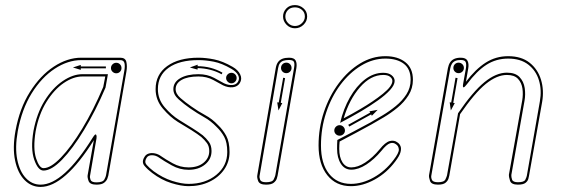

<svg xmlns="http://www.w3.org/2000/svg" viewBox="-20 -728 2210 757"><path d="M140 9Q103.5 9 76.8 -18.2Q50 -45.5 39.5 -95.2Q29 -145 41 -212Q57 -300.5 97.8 -365.2Q138.5 -430 192 -465.2Q245.5 -500.5 300.5 -500.5H454Q474.5 -500.5 478.2 -483.8Q482 -467 478.5 -446.5L407 -35.5Q406.5 -32 403.2 -23.5Q400 -15 390.5 -7.5Q381 0 360.5 0Q334.5 0 329.2 -14.5Q324 -29 325.5 -37L350 -175.5Q293 -84.5 240 -37.8Q187 9 140 9ZM140 0Q185 0 236.8 -46.8Q288.5 -93.5 346 -186Q356 -202 359 -196.8Q362 -191.5 360.5 -183L335 -35Q333.5 -28 337.2 -18.5Q341 -9 360.5 -9Q385.5 -9 391.5 -20.5Q397.5 -32 398 -37L470 -448Q473.5 -467 470.8 -479Q468 -491 454 -491H300.5Q247.5 -491 195.8 -457Q144 -423 105 -360.2Q66 -297.5 50 -210.5Q38.5 -146 48 -98.8Q57.5 -51.5 82 -25.8Q106.5 0 140 0ZM151.5 -55.5Q130 -55.5 115 -98.2Q100 -141 112 -212Q125 -281 156 -331Q187 -381 227 -408.2Q267 -435.5 305 -435.5H405.5L396 -382.5Q356.5 -290 311.5 -215.8Q266.5 -141.5 224.8 -98.5Q183 -55.5 151.5 -55.5ZM151.5 -65Q180 -65 220.2 -106.8Q260.5 -148.5 304.2 -220.8Q348 -293 387 -385L395 -426.5H305Q269 -426.5 231 -400.5Q193 -374.5 163 -326Q133 -277.5 120.5 -210.5Q109.5 -142.5 122.2 -103.8Q135 -65 151.5 -65ZM298.5 -452.5 267.5 -462 298.5 -472V-466H397.5V-458.5H298.5ZM438.5 -439Q430 -439 423.8 -445Q417.5 -451 417.5 -459.5Q417.5 -468.5 423.8 -474.5Q430 -480.5 438.5 -480.5Q447 -480.5 453 -474.5Q459 -468.5 459 -459.5Q459 -451 453 -445Q447 -439 438.5 -439Z M723.5 6Q694.5 6 655.2 -6.2Q616 -18.5 580 -46Q562.5 -59 549.8 -74Q537 -89 549.5 -109Q555 -119 566.2 -122.5Q577.5 -126 590.8 -123.2Q604 -120.5 615.5 -112Q631.5 -100.5 661 -84.2Q690.5 -68 723.5 -68Q760.5 -68 782.8 -86.5Q805 -105 805 -132.5Q805 -151.5 795.8 -164Q786.5 -176.5 773.5 -188Q759 -199.5 734.8 -214.8Q710.5 -230 681 -247.5Q650.5 -266.5 622 -300Q593.5 -333.5 593.5 -376.5Q593.5 -434.5 639.2 -467.5Q685 -500.5 762.5 -500.5Q791 -500.5 824.5 -493.8Q858 -487 897 -464.5Q919 -452 927.2 -434.2Q935.5 -416.5 925.5 -400.5Q916.5 -386 898 -384Q879.5 -382 859.5 -391.5Q847 -398.5 821 -412.5Q795 -426.5 762.5 -426.5Q720 -426.5 696.2 -413Q672.5 -399.5 672.5 -376.5Q672.5 -358 691.8 -341.2Q711 -324.5 734 -308.5Q762 -288.5 789.2 -274Q816.5 -259.5 840 -234.5Q859 -216.5 872 -192.5Q885 -168.5 885 -128.5Q885 -90 863.8 -59.5Q842.5 -29 806 -11.5Q769.5 6 723.5 6ZM723.5 -3Q789.5 -3 832.8 -38.5Q876 -74 876 -128.5Q876 -166.5 864 -188.5Q852 -210.5 833.5 -228Q811 -251.5 784.5 -266.2Q758 -281 729 -301Q706 -317 684.8 -335.8Q663.5 -354.5 663.5 -376.5Q663.5 -404 690.8 -419.8Q718 -435.5 762.5 -435.5Q797 -435.5 824.2 -421Q851.5 -406.5 863.5 -399.5Q881 -391.5 896 -392.8Q911 -394 918 -405Q926 -418 918.8 -431.8Q911.5 -445.5 892.5 -456.5Q855 -478.5 822.8 -484.8Q790.5 -491 762.5 -491Q687 -491 644.8 -460.8Q602.5 -430.5 602.5 -376.5Q602.5 -336.5 629.2 -305.2Q656 -274 685.5 -255.5Q715 -237.5 739.5 -222Q764 -206.5 779.5 -194.5Q793 -183 803.5 -168.8Q814 -154.5 814 -132.5Q814 -100.5 788.5 -79.5Q763 -58.5 723.5 -58.5Q688.5 -58.5 657.2 -76Q626 -93.5 609.5 -105Q595 -116 579.2 -116Q563.5 -116 557.5 -105Q548 -89.5 558 -78Q568 -66.5 585.5 -53Q621 -27 658.2 -15Q695.5 -3 723.5 -3ZM854 -435Q832.5 -447 808.2 -453Q784 -459 759 -459.5V-453.5L728.5 -462L759.5 -473L759 -467Q812 -467 857 -441.5ZM892.5 -399.5Q884 -399.5 877.8 -405.8Q871.5 -412 871.5 -420.5Q871.5 -429 877.8 -435Q884 -441 892.5 -441Q901 -441 907 -435Q913 -429 913 -420.5Q913 -412 907 -405.8Q901 -399.5 892.5 -399.5Z M1029 0Q1003.5 0 998 -14Q992.5 -28 994.5 -37.5L1067.5 -461Q1070 -474.5 1076.2 -483.2Q1082.5 -492 1093.2 -496.2Q1104 -500.5 1119.5 -500.5Q1140 -500.5 1145.8 -489.2Q1151.5 -478 1148.5 -459.5L1074.5 -35.5Q1074 -32 1071.2 -23.5Q1068.5 -15 1059.2 -7.5Q1050 0 1029 0ZM1029 -9.5Q1054 -9.5 1059.2 -20.8Q1064.5 -32 1065.5 -37L1139.5 -460.5Q1142.5 -478 1138.5 -484.8Q1134.5 -491.5 1119.5 -491.5Q1106 -491.5 1097.2 -488.5Q1088.5 -485.5 1083.5 -478.5Q1078.5 -471.5 1076.5 -459.5L1003.5 -35Q1002 -28 1005.8 -18.8Q1009.5 -9.5 1029 -9.5ZM1078 -292.5 1073 -324.5 1079 -324 1096.5 -421.5 1104 -420 1087 -322.5 1093 -321.5ZM1109 -439.5Q1100 -439.5 1094 -445.5Q1088 -451.5 1088 -460Q1088 -469 1094 -475Q1100 -481 1109 -481Q1117.5 -481 1123.5 -475Q1129.5 -469 1129.5 -460Q1129.5 -451.5 1123.5 -445.5Q1117.5 -439.5 1109 -439.5ZM1143 -616.5Q1123.5 -616.5 1109.8 -630.5Q1096 -644.5 1096 -663Q1096 -681 1108.8 -694.5Q1121.5 -708 1143 -708Q1161.5 -708 1176.2 -695.5Q1191 -683 1191 -663Q1191 -644.5 1176.8 -630.5Q1162.5 -616.5 1143 -616.5ZM1143 -625.5Q1159 -625.5 1170.5 -636.8Q1182 -648 1182 -663Q1182 -679 1170.5 -689Q1159 -699 1143 -699Q1125 -699 1115 -688.2Q1105 -677.5 1105 -663Q1105 -648 1116 -636.8Q1127 -625.5 1143 -625.5Z M1363.5 6Q1305 6 1270.5 -37.2Q1236 -80.5 1236 -154.5Q1236 -223.5 1257.2 -286.8Q1278.5 -350 1315.5 -399.5Q1352.5 -449 1399.8 -477.8Q1447 -506.5 1499.5 -506.5Q1548 -506.5 1578 -483Q1608 -459.5 1608 -413.5Q1608 -380 1590.8 -352.5Q1573.5 -325 1547.2 -303.5Q1521 -282 1493.2 -265.5Q1465.5 -249 1444 -237Q1416.5 -221.5 1381 -202.8Q1345.5 -184 1319 -170Q1317.5 -156 1317.5 -141.5Q1317.5 -108 1330.2 -88Q1343 -68 1365 -68Q1390.5 -68 1420 -87.2Q1449.5 -106.5 1477 -139.5Q1499 -167 1516.5 -171.8Q1534 -176.5 1547 -166.5Q1555 -161.5 1559 -152Q1563 -142.5 1559 -127.8Q1555 -113 1538.5 -91.5Q1505 -46.5 1457.5 -20.2Q1410 6 1363.5 6ZM1363.5 -3Q1408 -3 1453.2 -28.2Q1498.5 -53.5 1531.5 -97Q1553.5 -125.5 1552.5 -139Q1551.5 -152.5 1541.5 -159Q1531 -167.5 1517.5 -163Q1504 -158.5 1484 -133.5Q1455.5 -99.5 1424.2 -79.2Q1393 -59 1365 -59Q1339 -59 1324 -82.2Q1309 -105.5 1309 -141.5Q1309 -150 1309.2 -158.8Q1309.5 -167.5 1310 -176Q1337 -190 1374 -209.5Q1411 -229 1439.5 -244.5Q1460.5 -256.5 1487.8 -272.8Q1515 -289 1540.5 -309.8Q1566 -330.5 1582.5 -356.2Q1599 -382 1599 -413.5Q1599 -456 1572.2 -476.5Q1545.5 -497 1499.5 -497Q1449.5 -497 1403.8 -469.2Q1358 -441.5 1322.2 -393.8Q1286.5 -346 1266 -284.2Q1245.5 -222.5 1245.5 -154.5Q1245.5 -83 1277.2 -43Q1309 -3 1363.5 -3ZM1319 -193Q1310.5 -193 1304.2 -199Q1298 -205 1298 -213.5Q1298 -222 1304.2 -228.2Q1310.5 -234.5 1319 -234.5Q1327.5 -234.5 1333.8 -228.2Q1340 -222 1340 -213.5Q1340 -205 1333.8 -199Q1327.5 -193 1319 -193ZM1357 -229 1353 -236 1439.5 -284 1436.5 -289 1469 -295 1446 -271.5 1443.5 -277ZM1321 -243.5Q1334 -299 1359.5 -343.8Q1385 -388.5 1419 -414.8Q1453 -441 1491 -441Q1512.5 -441 1524.2 -431.2Q1536 -421.5 1536 -409Q1536 -393 1517.8 -373Q1499.5 -353 1469.5 -331.8Q1439.5 -310.5 1405 -290Q1384.5 -278 1362.5 -266Q1340.5 -254 1321 -243.5ZM1335 -261.5Q1351 -270 1367.8 -279.2Q1384.5 -288.5 1400.5 -298Q1452 -328 1489.5 -358.2Q1527 -388.5 1527 -409Q1527 -418 1518 -425.2Q1509 -432.5 1491 -432.5Q1441.5 -432.5 1399.2 -384Q1357 -335.5 1335 -261.5Z M1707 0Q1680.5 0 1675.5 -14.5Q1670.5 -29 1671.5 -37L1746 -459.5Q1748.5 -472.5 1754.5 -481.8Q1760.5 -491 1771 -495.8Q1781.5 -500.5 1796.5 -500.5Q1817 -500.5 1823.2 -488.5Q1829.5 -476.5 1826 -457.5L1817 -405.5Q1855.5 -456 1895.2 -481.2Q1935 -506.5 1983.5 -506.5Q2035.5 -506.5 2068 -480.8Q2100.5 -455 2113 -413.8Q2125.5 -372.5 2117.5 -326L2065.5 -33.5Q2065 -30 2062.8 -22Q2060.5 -14 2051.8 -7Q2043 0 2022 0Q1996 0 1991 -15Q1986 -30 1986.5 -39.5L2039 -332.5Q2043 -356 2039.8 -379Q2036.5 -402 2022.2 -417.2Q2008 -432.5 1978.5 -432.5Q1939 -432.5 1895.2 -397Q1851.5 -361.5 1794 -278L1751.5 -35.5Q1751 -32 1748.2 -23.5Q1745.5 -15 1736.5 -7.5Q1727.5 0 1707 0ZM1707 -9.5Q1731 -9.5 1736.2 -20.8Q1741.5 -32 1742.5 -37L1786 -281.5Q1844 -366.5 1890 -404Q1936 -441.5 1978.5 -441.5Q2012 -441.5 2028.5 -424Q2045 -406.5 2048.8 -380.8Q2052.5 -355 2048 -330.5L1996 -38Q1995.5 -30 1999 -19.8Q2002.5 -9.5 2022 -9.5Q2046.5 -9.5 2051.2 -19.5Q2056 -29.5 2057 -34.5L2108.5 -328Q2116.5 -372.5 2105 -411Q2093.5 -449.5 2063 -473.2Q2032.5 -497 1983.5 -497Q1936 -497 1897.8 -472.5Q1859.5 -448 1821 -396Q1801.5 -370.5 1806 -397.5L1817 -459Q1819.5 -476 1815.8 -483.8Q1812 -491.5 1796.5 -491.5Q1783.5 -491.5 1775 -487.8Q1766.5 -484 1761.8 -476.5Q1757 -469 1755 -457.5L1680.5 -35.5Q1679 -28 1683 -18.8Q1687 -9.5 1707 -9.5ZM1757.5 -292.5 1753 -324.5 1759 -324 1776 -421.5 1784 -420 1767 -322.5 1773 -321.5ZM1788 -439.5Q1779.5 -439.5 1773.5 -445.5Q1767.5 -451.5 1767.5 -460Q1767.5 -469 1773.5 -475Q1779.5 -481 1788 -481Q1796.5 -481 1802.8 -475Q1809 -469 1809 -460Q1809 -451.5 1802.8 -445.5Q1796.5 -439.5 1788 -439.5Z"/></svg>

Font: Edu AU VIC WA NT Arrows
Style: Regular
Weight: 400
Designer: Tina and Corey Anderson, Eben Sorkin, Mirko Velimirovic
Foundry: Google for Education
Version: Version 1.001